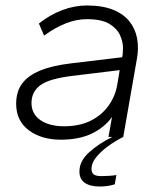

<svg xmlns="http://www.w3.org/2000/svg" viewBox="-20 -500 600 701"><path d="M202 10Q131 10 85 -24.5Q39 -59 39 -121Q39 -165 60.5 -194.5Q82 -224 127 -242.5Q172 -261 242 -269L426 -291Q429 -302 429 -325Q429 -348 418 -372Q407 -396 379 -413Q351 -430 297 -430Q260 -430 221 -415Q182 -400 141 -370L122 -414Q162 -446 207 -463Q252 -480 297 -480Q354 -480 392.5 -464.5Q431 -449 452.5 -422Q474 -395 480.5 -360Q487 -325 480 -286L430 0H376L389 -73Q362 -35 315.5 -12.5Q269 10 202 10ZM214 -39Q271 -39 311.5 -59.5Q352 -80 376.5 -114.5Q401 -149 408 -190L417 -244L245 -223Q160 -213 127.5 -189Q95 -165 95 -124Q95 -84 127.5 -61.5Q160 -39 214 -39ZM345 181Q309 181 289.5 167.5Q270 154 270 126Q270 88 305.5 56Q341 24 390 0H430Q400 15 373.5 34.5Q347 54 330.5 75Q314 96 314 116Q314 130 322 136.5Q330 143 350 143Q363 143 378.5 142Q394 141 405 139L399 173Q386 177 372.5 179Q359 181 345 181Z"/></svg>

Font: Gantari Light
Style: Italic
Weight: 300
Italic angle: -10°
Version: Version 1.000